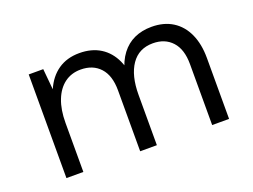

<svg xmlns="http://www.w3.org/2000/svg" viewBox="-81 -661 1098 832"><g transform="rotate(-20 468.0 -245.0)"><path d="M773 0V-281Q773 -349.5 740.2 -385.2Q707.5 -421 652 -421Q587 -421 552.5 -370.8Q518 -320.5 518 -232H482Q482 -296.5 494.8 -345Q507.5 -393.5 532 -425.8Q556.5 -458 591.5 -474Q626.5 -490 671 -490Q727.5 -490 767.8 -464.8Q808 -439.5 829.5 -392.5Q851 -345.5 851 -281V0ZM101 0V-478H168L177 -382Q199.5 -434 240.2 -462Q281 -490 338 -490Q394.5 -490 434.8 -464.8Q475 -439.5 496.5 -392.5Q518 -345.5 518 -281V0H441V-281Q441 -349.5 408.2 -385.2Q375.5 -421 319 -421Q276 -421 244.5 -397.5Q213 -374 196 -330.2Q179 -286.5 179 -226V0Z"/></g></svg>

Font: Karla
Style: Regular
Weight: 400
Designer: Jonathan Pinhorn
Version: Version 2.004;gftools[0.9.33]